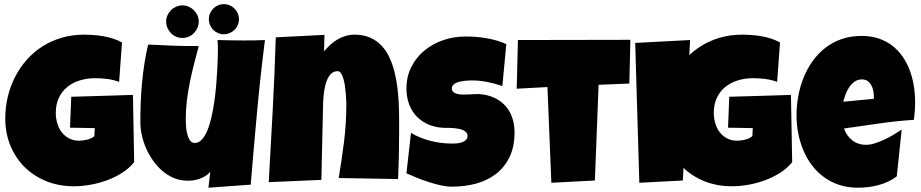

<svg xmlns="http://www.w3.org/2000/svg" viewBox="-20 -877 4359 909"><path d="M615.2 -109.4Q592.3 -80.6 558.6 -59.1Q524.9 -37.6 486.3 -23.4Q447.8 -9.3 407.2 -2.2Q366.7 4.9 330.1 4.9Q259.3 4.9 199.7 -19Q140.1 -43 96.9 -85.7Q53.7 -128.4 29.3 -187.5Q4.9 -246.6 4.9 -316.4Q4.9 -369.6 17.1 -419.9Q29.3 -470.2 52 -514.2Q74.7 -558.1 107.4 -594.7Q140.1 -631.3 181.6 -657.7Q223.1 -684.1 272.7 -698.5Q322.3 -712.9 377.9 -712.9Q398.9 -712.9 422.9 -711.2Q446.8 -709.5 470.5 -705.3Q494.1 -701.2 516.6 -693.8Q539.1 -686.5 557.6 -675.8L543.9 -489.3Q516.6 -499.5 487.5 -503.2Q458.5 -506.8 430.7 -506.8Q391.6 -506.8 357.7 -496.3Q323.7 -485.8 298.6 -465.3Q273.4 -444.8 258.8 -414.1Q244.1 -383.3 244.1 -342.8Q244.1 -317.4 251 -293.7Q257.8 -270 271.7 -251.7Q285.6 -233.4 306.4 -222.2Q327.1 -210.9 354.5 -210.9Q373 -210.9 392.8 -215.8Q412.6 -220.7 426.8 -232.4L428.7 -270.5L311.5 -272.5L317.4 -418.9Q390.1 -421.4 462.9 -423.1Q535.6 -424.8 609.4 -427.7Z M1234.4 -687.5Q1212.4 -515.6 1196.8 -345.5Q1181.2 -175.3 1167 -2.9L966.8 11.7L975.6 -63.5Q965.8 -52.2 952.9 -43.9Q939.9 -35.6 925.3 -30.5Q910.6 -25.4 895 -23.2Q879.4 -21 865.2 -21.5Q832 -22 802.7 -34.4Q773.4 -46.9 749 -67.6Q724.6 -88.4 705.1 -116Q685.5 -143.6 672.1 -174.1Q658.7 -204.6 651.6 -236.3Q644.5 -268.1 644.5 -297.9Q644.5 -341.8 646.2 -388.9Q647.9 -436 652.3 -483.4Q656.7 -530.8 663.8 -577.1Q670.9 -623.5 681.6 -666Q741.2 -663.1 801.3 -660.6Q861.3 -658.2 920.9 -659.2Q909.7 -616.7 898.7 -574Q887.7 -531.2 878.9 -488Q870.1 -444.8 864.7 -401.4Q859.4 -357.9 859.4 -313.5Q859.4 -303.2 860.4 -284.2Q861.3 -265.1 865.5 -246.6Q869.6 -228 878.2 -214.1Q886.7 -200.2 902.3 -200.2Q920.9 -200.2 935.5 -216.1Q950.2 -231.9 961.4 -258.8Q972.7 -285.6 980.7 -320.8Q988.8 -356 994.4 -394.3Q1000 -432.6 1003.4 -471.7Q1006.8 -510.7 1008.5 -545.2Q1010.3 -579.6 1011 -606.9Q1011.7 -634.3 1011.7 -649.4Q1011.7 -659.2 1011.2 -668.5Q1010.7 -677.7 1009.8 -687.5Q1041.5 -686.5 1072.8 -686Q1104 -685.5 1135.7 -685.5Q1160.2 -685.5 1184.8 -685.8Q1209.5 -686 1234.4 -687.5ZM1111.3 -786.1Q1111.3 -771 1105.7 -758.1Q1100.1 -745.1 1090.3 -735.6Q1080.6 -726.1 1067.4 -720.5Q1054.2 -714.8 1039.1 -714.8Q1024.9 -714.8 1012 -720.5Q999 -726.1 989.5 -735.6Q980 -745.1 974.4 -758.1Q968.8 -771 968.8 -786.1Q968.8 -800.8 974.4 -813.7Q980 -826.7 989.5 -836.4Q999 -846.2 1012 -851.8Q1024.9 -857.4 1039.1 -857.4Q1054.2 -857.4 1067.4 -851.8Q1080.6 -846.2 1090.3 -836.4Q1100.1 -826.7 1105.7 -813.7Q1111.3 -800.8 1111.3 -786.1ZM920.9 -775.4Q920.9 -759.3 914.8 -745.1Q908.7 -731 898.2 -720.2Q887.7 -709.5 873.5 -703.4Q859.4 -697.3 843.8 -697.3Q827.6 -697.3 813.5 -703.4Q799.3 -709.5 789.1 -720.2Q778.8 -731 772.7 -745.1Q766.6 -759.3 766.6 -775.4Q766.6 -790.5 772.7 -804.2Q778.8 -817.9 789.1 -828.4Q799.3 -838.9 813.5 -845.2Q827.6 -851.6 843.8 -851.6Q859.4 -851.6 873.5 -845.2Q887.7 -838.9 898.2 -828.4Q908.7 -817.9 914.8 -804.2Q920.9 -790.5 920.9 -775.4Z M1869.6 -247.1Q1869.6 -191.9 1868.4 -137.9Q1867.2 -84 1864.7 -29.3L1583.5 -34.2Q1598.1 -120.6 1608.9 -206.8Q1619.6 -293 1619.6 -380.9Q1619.6 -387.2 1619.1 -401.4Q1618.7 -415.5 1617.2 -433.3Q1615.7 -451.2 1613 -470Q1610.4 -488.8 1605.7 -504.4Q1601.1 -520 1594.5 -530Q1587.9 -540 1578.6 -540Q1562 -540 1550.5 -530.3Q1539.1 -520.5 1531.5 -505.1Q1523.9 -489.7 1519.5 -470.7Q1515.1 -451.7 1512.9 -432.6Q1510.7 -413.6 1510 -396.7Q1509.3 -379.9 1509.3 -369.1Q1506.8 -282.7 1505.4 -197.5Q1503.9 -112.3 1501.5 -25.4L1252.4 -14.6Q1262.2 -187 1271.2 -357.4Q1280.3 -527.8 1285.6 -700.2L1516.1 -711.9L1514.2 -633.8Q1527.8 -650.4 1543.7 -665Q1559.6 -679.7 1577.6 -690.2Q1595.7 -700.7 1616 -706.8Q1636.2 -712.9 1658.7 -712.9Q1700.2 -712.9 1731.4 -699.2Q1762.7 -685.5 1785.2 -662.1Q1807.6 -638.7 1822.8 -606.7Q1837.9 -574.7 1847.2 -538.6Q1856.4 -502.4 1861.3 -463.1Q1866.2 -423.8 1867.9 -385.7Q1869.6 -347.7 1869.6 -312Q1869.6 -276.4 1869.6 -247.1Z M2416 -250Q2416 -183.1 2392.8 -134.5Q2369.6 -85.9 2329.3 -54.4Q2289.1 -22.9 2235.1 -8.1Q2181.2 6.8 2119.1 6.8Q2095.2 6.8 2066.7 0.5Q2038.1 -5.9 2008.8 -15.4Q1979.5 -24.9 1952.4 -35.9Q1925.3 -46.9 1904.3 -56.6L1925.8 -248Q1967.3 -223.1 2017.8 -210.2Q2068.4 -197.3 2117.2 -197.3Q2126.5 -197.3 2139.6 -198Q2152.8 -198.7 2164.8 -202.4Q2176.8 -206.1 2185.1 -213.4Q2193.4 -220.7 2193.4 -234.4Q2193.4 -243.7 2187.5 -250.2Q2181.6 -256.8 2172.4 -261Q2163.1 -265.1 2151.4 -267.3Q2139.6 -269.5 2128.4 -270.5Q2117.2 -271.5 2107.4 -271.5Q2097.7 -271.5 2091.8 -271.5Q2049.8 -271.5 2015.4 -284.7Q1981 -297.9 1956.3 -322Q1931.6 -346.2 1918 -380.6Q1904.3 -415 1904.3 -457Q1904.3 -514.6 1927.5 -560.3Q1950.7 -606 1989.5 -637.9Q2028.3 -669.9 2078.6 -687Q2128.9 -704.1 2182.6 -704.1Q2206.5 -704.1 2231.9 -702.4Q2257.3 -700.7 2282.5 -696.3Q2307.6 -691.9 2331.5 -685.1Q2355.5 -678.2 2377 -668L2358.4 -469.7Q2325.2 -481 2288.8 -488.5Q2252.4 -496.1 2217.8 -496.1Q2211.4 -496.1 2201.4 -495.8Q2191.4 -495.6 2180.4 -494.4Q2169.4 -493.2 2158.2 -490.7Q2147 -488.3 2138.2 -484.1Q2129.4 -480 2124 -473.1Q2118.7 -466.3 2119.1 -457Q2119.6 -446.3 2127.2 -440.4Q2134.8 -434.6 2146.7 -431.9Q2158.7 -429.2 2173.1 -429.2Q2187.5 -429.2 2201.7 -429.9Q2215.8 -430.7 2228 -431.4Q2240.2 -432.1 2248 -431.6Q2287.1 -429.2 2318.4 -415Q2349.6 -400.9 2371.3 -377.4Q2393.1 -354 2404.5 -321.5Q2416 -289.1 2416 -250Z M2964.4 -688.5 2959.5 -481.4 2814 -475.6 2796.4 -22.5 2590.3 -11.7 2571.8 -464.8 2426.3 -457 2432.1 -687.5Z M3247.1 -687.5 3212.9 -22.5 3006.8 -11.7 2987.3 -673.8Z M3730.5 -109.4Q3707.5 -80.6 3673.8 -59.1Q3640.1 -37.6 3601.6 -23.4Q3563 -9.3 3522.5 -2.2Q3481.9 4.9 3445.3 4.9Q3374.5 4.9 3314.9 -19Q3255.4 -43 3212.2 -85.7Q3168.9 -128.4 3144.5 -187.5Q3120.1 -246.6 3120.1 -316.4Q3120.1 -369.6 3132.3 -419.9Q3144.5 -470.2 3167.2 -514.2Q3189.9 -558.1 3222.7 -594.7Q3255.4 -631.3 3296.9 -657.7Q3338.4 -684.1 3387.9 -698.5Q3437.5 -712.9 3493.2 -712.9Q3514.2 -712.9 3538.1 -711.2Q3562 -709.5 3585.7 -705.3Q3609.4 -701.2 3631.8 -693.8Q3654.3 -686.5 3672.9 -675.8L3659.2 -489.3Q3631.8 -499.5 3602.8 -503.2Q3573.7 -506.8 3545.9 -506.8Q3506.8 -506.8 3472.9 -496.3Q3439 -485.8 3413.8 -465.3Q3388.7 -444.8 3374 -414.1Q3359.4 -383.3 3359.4 -342.8Q3359.4 -317.4 3366.2 -293.7Q3373 -270 3387 -251.7Q3400.9 -233.4 3421.6 -222.2Q3442.4 -210.9 3469.7 -210.9Q3488.3 -210.9 3508.1 -215.8Q3527.8 -220.7 3542 -232.4L3543.9 -270.5L3426.8 -272.5L3432.6 -418.9Q3505.4 -421.4 3578.1 -423.1Q3650.9 -424.8 3724.6 -427.7Z M4312.5 -394.5Q4312.5 -352.1 4306.6 -309.6Q4223.1 -304.2 4140.6 -292.2Q4058.1 -280.3 3975.6 -268.6Q3988.3 -233.4 4015.4 -212.4Q4042.5 -191.4 4080.1 -191.4Q4099.6 -191.4 4122.8 -198.7Q4146 -206.1 4168.9 -217Q4191.9 -228 4212.9 -240.7Q4233.9 -253.4 4249 -263.7L4225.6 -42Q4206.5 -27.3 4184.3 -17.1Q4162.1 -6.8 4138.2 -0.5Q4114.3 5.9 4089.8 8.8Q4065.4 11.7 4042 11.7Q3993.7 11.7 3953.6 -1.5Q3913.6 -14.6 3881.1 -38.3Q3848.6 -62 3824.2 -94.2Q3799.8 -126.5 3783.7 -164.6Q3767.6 -202.6 3759.3 -245.1Q3751 -287.6 3751 -331.1Q3751 -376.5 3759.3 -421.9Q3767.6 -467.3 3784.4 -509.3Q3801.3 -551.3 3826.9 -587.2Q3852.5 -623 3886.7 -649.9Q3920.9 -676.8 3964.1 -691.9Q4007.3 -707 4059.6 -707Q4103 -707 4138.9 -695.1Q4174.8 -683.1 4202.9 -661.9Q4231 -640.6 4251.7 -611.3Q4272.5 -582 4285.9 -547.1Q4299.3 -512.2 4305.9 -473.4Q4312.5 -434.6 4312.5 -394.5ZM4117.2 -419.9Q4117.2 -433.6 4114.3 -448Q4111.3 -462.4 4104.7 -474.1Q4098.1 -485.8 4087.4 -493.4Q4076.7 -501 4060.5 -501Q4041 -501 4026.1 -490.5Q4011.2 -480 4000.5 -464.1Q3989.7 -448.2 3982.9 -429.7Q3976.1 -411.1 3972.7 -395.5L4117.2 -409.2Z"/></svg>

Font: Luckiest Guy RUS-BEL-UKR
Style: Regular
Weight: 400
Designer: Astigmatic (AOETI)
Foundry: Astigmatic (AOETI)
Version: Version 1.00 March 11, 2019, initial release